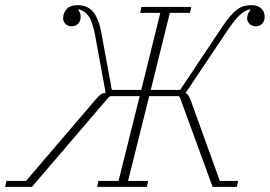

<svg xmlns="http://www.w3.org/2000/svg" viewBox="-77 -725 1047 745"><path d="M-52 -23H24L296 -341Q307 -354 314.5 -359Q322 -364 333 -365L292 -588Q282 -642 266.5 -663Q251 -684 228 -689L227 -685Q236 -676 236 -660Q236 -643 226 -633Q216 -623 201 -623Q187 -623 177.5 -632Q168 -641 168 -654Q168 -675 182 -690Q196 -705 224 -705Q262 -705 284 -679.5Q306 -654 317 -594L357 -376H471L545 -675H467L472 -698H665L660 -675H582L508 -376H622L786 -622Q802 -646 815.5 -661.5Q829 -677 842 -687Q855 -697 868.5 -701Q882 -705 898 -705Q924 -705 937 -692Q950 -679 950 -660Q950 -643 940 -633Q930 -623 916 -623Q901 -623 891.5 -632Q882 -641 882 -654Q882 -671 894 -685V-689Q884 -687 875 -682.5Q866 -678 856 -669Q846 -660 834 -645.5Q822 -631 807 -609L643 -364Q648 -362 652.5 -356.5Q657 -351 663 -336L776 -23H847L842 0H748L621 -347L616 -352H502L420 -23H498L493 0H300L305 -23H383L465 -352H351L344 -347L47 0H-57Z"/></svg>

Font: IBM Plex Serif ExtLt
Style: Italic
Weight: 200
Italic angle: -14°
Designer: Mike Abbink, Paul van der Laan, Pieter van Rosmalen
Foundry: Bold Monday
Version: Version 3.001